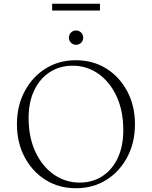

<svg xmlns="http://www.w3.org/2000/svg" viewBox="-20 -990 807 1020"><path d="M383 10Q293 10 222.5 -34Q152 -78 111 -155Q70 -232 70 -330Q70 -428 111 -505Q152 -582 222.5 -626Q293 -670 383 -670Q474 -670 544.5 -626Q615 -582 656 -505Q697 -428 697 -330Q697 -232 656 -155Q615 -78 544.5 -34Q474 10 383 10ZM404 -20Q472 -20 524.5 -54.5Q577 -89 606 -151.5Q635 -214 635 -299Q635 -402 599 -479Q563 -556 502 -598.5Q441 -641 366 -641Q298 -641 245 -607Q192 -573 162 -510.5Q132 -448 132 -363Q132 -260 168.5 -182.5Q205 -105 266.5 -62.5Q328 -20 404 -20ZM384 -752Q368 -752 357 -763Q346 -774 346 -790Q346 -806 357 -817Q368 -828 384 -828Q400 -828 411 -817Q422 -806 422 -790Q422 -774 411 -763Q400 -752 384 -752ZM257 -934V-970H511V-934Z"/></svg>

Font: Spectral SC ExtraLight
Style: Regular
Weight: 275
Designer: Jean-Baptiste Levee
Foundry: Production Type
Version: Version 2.001